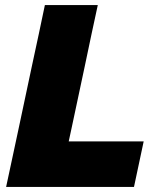

<svg xmlns="http://www.w3.org/2000/svg" viewBox="-20 -733 625 753"><path d="M4 0Q16.5 -56.5 27.5 -109.5Q38.5 -162 53.5 -231L105 -473.5Q120 -544 132 -599Q143.5 -654 156 -713H363.5Q350.5 -653.5 338.8 -598.5Q327 -543.5 312.5 -473.5L268 -264.5Q263 -241 258.5 -220Q254 -198.5 249.5 -178.5H543.5L505.5 0Z"/></svg>

Font: Heraclito ExtraBold
Style: Italic
Weight: 800
Italic angle: -12°
Designer: Kostas Bartsokas (font) & Cristiano Sobral (main changes)
Foundry: Kostas Bartsokas (font) & Cristiano Sobral (main changes)
Version: Version 1.00;July 8, 2020;FontCreator 13.0.0.2655 64-bit